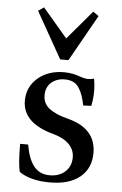

<svg xmlns="http://www.w3.org/2000/svg" viewBox="-52 -744 504 792"><g transform="rotate(5 200.0 -347.5)"><path d="M183.1 -498 74.7 -689.9 98.1 -706.1 200.2 -586.4 301.8 -706.1 325.2 -689.9 217.3 -498ZM184.6 11.2Q104 11.2 57.6 -21Q48.8 -53.2 48.8 -136.7H82Q92.3 -76.7 116.2 -47.4Q140.1 -18.1 181.6 -18.1Q220.7 -18.1 245.4 -40.5Q270 -63 270 -99.6Q270 -131.3 247.3 -154.3Q224.6 -177.2 181.6 -189Q52.7 -223.6 52.7 -315.9Q52.7 -372.6 95.2 -409.7Q137.7 -446.8 204.6 -446.8Q239.3 -446.8 273.9 -433.6Q302.2 -422.9 329.1 -431.2Q334 -406.7 334 -377.9Q334 -350.1 327.6 -318.4L294.4 -316.9Q289.1 -341.3 284.2 -356Q279.3 -370.6 270 -386.5Q260.7 -402.3 245.6 -409.9Q230.5 -417.5 209 -417.5Q175.8 -417.5 153.8 -398.2Q131.8 -378.9 131.8 -345.2Q131.8 -310.5 158.9 -290Q186 -269.5 235.4 -257.3Q353.5 -227.1 353.5 -125.5Q353.5 -61.5 309.1 -25.1Q264.6 11.2 184.6 11.2Z"/></g></svg>

Font: Elstob Medium
Style: Regular
Weight: 500
Designer: Peter S. Baker
Version: Version 1.015